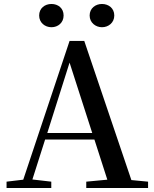

<svg xmlns="http://www.w3.org/2000/svg" viewBox="-20 -946 775 966"><path d="M239 -809C272 -809 300 -832 300 -868C300 -905 272 -926 239 -926C206 -926 177 -905 177 -868C177 -832 206 -809 239 -809ZM493 -809C526 -809 555 -832 555 -868C555 -905 526 -926 493 -926C461 -926 431 -905 431 -868C431 -832 461 -809 493 -809ZM330 -631 444 -277H218ZM414 0H725V-32L641 -40L404 -740H330L97 -42L13 -32V0H238V-32L143 -43L207 -244H455L520 -42L414 -32Z"/></svg>

Font: Noto Serif JP SemiBold
Style: Regular
Weight: 600
Designer: Ryoko NISHIZUKA 西塚涼子 (kana & ideographs); Frank Grießhammer (Latin, Greek & Cyrillic); Wenlong ZHANG 张文龙 (bopomofo); San
Foundry: Adobe
Version: Version 2.001;hotconv 1.1.0;makeotfexe 2.6.0